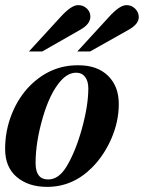

<svg xmlns="http://www.w3.org/2000/svg" viewBox="-23 -717 562 750"><path d="M280 -462H284Q357 -462 399 -421Q441 -380 441 -311Q441 -242 412 -175.5Q383 -109 336 -62Q261 13 161 13Q88 13 42.5 -25.5Q-3 -64 -3 -135Q-3 -208 24 -274Q51 -340 97 -385Q176 -462 280 -462ZM275 -433Q243 -433 215 -402Q172 -354 144 -257.5Q116 -161 116 -80Q116 -16 165 -16Q206 -16 236 -65Q272 -124 297 -214.5Q322 -305 322 -372Q322 -400 309.5 -416.5Q297 -433 275 -433ZM142 -516H90L212 -649Q255 -697 282 -697Q302 -697 316 -684Q330 -671 330 -652Q330 -623 291 -601ZM329 -516H279L401 -649Q444 -697 471 -697Q491 -697 505 -683Q519 -669 519 -650Q519 -623 480 -601Z"/></svg>

Font: STIX MathJax Latin
Style: Bold Italic
Weight: 700
Italic angle: -16.33°
Designer: MicroPress Inc., with final additions and corrections provided by Coen Hoffman, Elsevier (retired)
Version: Version 1.1.1